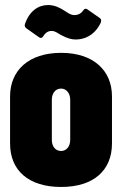

<svg xmlns="http://www.w3.org/2000/svg" viewBox="-20 -735 485 763"><path d="M281 -578C313 -578 353 -592 378 -640C381 -645 382 -649 382 -653C382 -657 380 -661 377 -663L327 -698C321 -702 316 -701 311 -694C302 -680 288 -675 277 -675C260 -675 248 -685 237 -692C217 -705 196 -715 171 -715C133 -715 97 -692 79 -639C77 -632 79 -627 84 -623L135 -587C141 -582 148 -584 152 -591C161 -606 172 -612 185 -612C200 -612 207 -604 226 -594C248 -583 263 -578 281 -578ZM223 8C351 8 425 -57 425 -165V-352C425 -455 351 -525 223 -525C94 -525 20 -455 20 -352V-165C20 -57 94 8 223 8ZM223 -135C201 -135 186 -152 186 -179V-339C186 -365 201 -383 223 -383C243 -383 259 -365 259 -339V-179C259 -152 243 -135 223 -135Z"/></svg>

Font: Barlow Condensed ExtraBold
Style: Regular
Weight: 800
Width: 3
Designer: Jeremy Tribby
Foundry: Tribby Type
Version: Version 1.422;hotconv 1.0.109;makeotfexe 2.5.65596